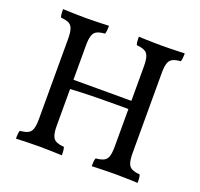

<svg xmlns="http://www.w3.org/2000/svg" viewBox="-120 -813 992 950"><g transform="rotate(20 376.5 -338.0)"><path d="M455 3Q455 -10 456 -21Q457 -32 460 -40Q486 -42 501.5 -49.5Q517 -57 523 -75.5Q529 -94 529 -127V-549Q529 -582 523 -600.5Q517 -619 501.5 -626.5Q486 -634 460 -636Q457 -644 456 -655Q455 -666 455 -679Q474 -678 493.5 -677.5Q513 -677 533.5 -676.5Q554 -676 576 -676Q598 -676 618 -676.5Q638 -677 657.5 -677.5Q677 -678 697 -679Q697 -666 696 -655Q695 -644 692 -636Q666 -634 650.5 -626.5Q635 -619 629 -600.5Q623 -582 623 -549V-127Q623 -94 629 -75.5Q635 -57 650.5 -49.5Q666 -42 692 -40Q695 -32 696 -21Q697 -10 697 3Q667 2 636 1Q605 0 576 0Q547 0 513.5 1Q480 2 455 3ZM56 3Q56 -10 57 -21Q58 -32 61 -40Q88 -42 103 -49.5Q118 -57 124 -75.5Q130 -94 130 -127V-549Q130 -582 124 -600.5Q118 -619 103 -626.5Q88 -634 61 -636Q58 -644 57 -655Q56 -666 56 -679Q74 -678 94 -677.5Q114 -677 135 -676.5Q156 -676 177 -676Q198 -676 218.5 -676.5Q239 -677 258.5 -677.5Q278 -678 298 -679Q298 -666 297 -655Q296 -644 293 -636Q266 -634 251 -626.5Q236 -619 230 -600.5Q224 -582 224 -549V-127Q224 -94 230 -75.5Q236 -57 251 -49.5Q266 -42 293 -40Q296 -32 297 -21Q298 -10 298 3Q268 2 237 1Q206 0 177 0Q148 0 115 1Q82 2 56 3ZM219 -319V-368H534V-325Q506 -325 464 -325Q422 -325 376.5 -324.5Q331 -324 289.5 -322.5Q248 -321 219 -319Z"/></g></svg>

Font: Vollkorn
Style: Regular
Weight: 400
Designer: Friedrich Althausen
Foundry: Friedrich Althausen
Version: Version 4.104